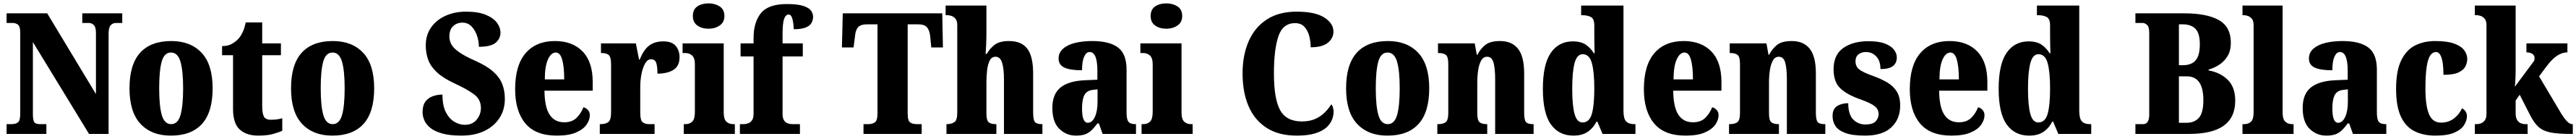

<svg xmlns="http://www.w3.org/2000/svg" viewBox="-20 -793 15279 823"><path d="M19 0V-58H48Q72 -58 86 -68Q100 -78 100 -120V-598Q100 -637 86.5 -647Q73 -657 56 -657H19V-714H260L549 -236V-598Q549 -632 536.5 -644.5Q524 -657 507 -657H468V-714H705V-657H668Q648 -657 636 -643Q624 -629 624 -594V0H508L175 -544V-120Q175 -78 184.5 -68Q194 -58 217 -58H255V0Z M993 10Q879 10 813.5 -59.5Q748 -129 748 -270Q748 -411 811 -480.5Q874 -550 996 -550Q1110 -550 1175.5 -480.5Q1241 -411 1241 -270Q1241 -129 1178 -59.5Q1115 10 993 10ZM995 -58Q1035 -58 1050.5 -112Q1066 -166 1066 -270Q1066 -375 1050 -428.5Q1034 -482 994 -482Q954 -482 939 -428.5Q924 -375 924 -270Q924 -166 939.5 -112Q955 -58 995 -58Z M1511 10Q1443 10 1402.5 -25.5Q1362 -61 1362 -149V-466H1297V-520Q1334 -520 1359 -535.5Q1384 -551 1397 -567Q1409 -581 1420 -604.5Q1431 -628 1437 -660H1535V-536H1646V-466H1535V-165Q1535 -122 1545 -103Q1555 -84 1586 -84Q1625 -84 1654 -93V-19Q1638 -11 1602 -0.5Q1566 10 1511 10Z M1951 10Q1837 10 1771.5 -59.5Q1706 -129 1706 -270Q1706 -411 1769 -480.5Q1832 -550 1954 -550Q2068 -550 2133.5 -480.5Q2199 -411 2199 -270Q2199 -129 2136 -59.5Q2073 10 1951 10ZM1953 -58Q1993 -58 2008.5 -112Q2024 -166 2024 -270Q2024 -375 2008 -428.5Q1992 -482 1952 -482Q1912 -482 1897 -428.5Q1882 -375 1882 -270Q1882 -166 1897.5 -112Q1913 -58 1953 -58Z M2716 10Q2645 10 2599.5 -3.5Q2554 -17 2529.5 -38Q2505 -59 2495.5 -83Q2486 -107 2486 -128Q2486 -169 2503 -191.5Q2520 -214 2547 -223.5Q2574 -233 2604 -233Q2604 -168 2624 -129Q2644 -90 2674.5 -72Q2705 -54 2736 -54Q2782 -54 2807 -84.5Q2832 -115 2832 -154Q2832 -205 2790 -235.5Q2748 -266 2676 -299Q2609 -330 2572 -364Q2535 -398 2520 -437.5Q2505 -477 2505 -524Q2505 -586 2536.5 -630.5Q2568 -675 2622 -699.5Q2676 -724 2744 -724Q2815 -724 2860.5 -705.5Q2906 -687 2927 -658.5Q2948 -630 2948 -600Q2948 -564 2919.5 -540Q2891 -516 2820 -516Q2820 -550 2808.5 -583Q2797 -616 2775.5 -637.5Q2754 -659 2722 -659Q2690 -659 2667.5 -638.5Q2645 -618 2645 -576Q2645 -553 2656.5 -531Q2668 -509 2701.5 -485Q2735 -461 2801 -432Q2868 -402 2905.5 -368.5Q2943 -335 2958.5 -295.5Q2974 -256 2974 -208Q2974 -143 2942 -94Q2910 -45 2852.5 -17.5Q2795 10 2716 10Z M3282 10Q3156 10 3095.5 -62.5Q3035 -135 3035 -265Q3035 -406 3097 -478Q3159 -550 3271 -550Q3375 -550 3435 -488.5Q3495 -427 3495 -308V-256H3209Q3210 -159 3239.5 -114Q3269 -69 3326 -69Q3372 -69 3398.5 -94.5Q3425 -120 3440 -158Q3456 -154 3467 -141.5Q3478 -129 3478 -111Q3478 -83 3458.5 -55Q3439 -27 3396 -8.5Q3353 10 3282 10ZM3326 -323Q3326 -398 3314 -440Q3302 -482 3276 -482Q3248 -482 3229.5 -441Q3211 -400 3211 -323Z M3537 0V-58H3541Q3571 -58 3587.5 -70Q3604 -82 3604 -130V-411Q3604 -455 3590.5 -467Q3577 -479 3548 -479H3544V-536H3751L3770 -440H3774Q3796 -497 3829 -522.5Q3862 -548 3914 -548Q3965 -548 3987.5 -521Q4010 -494 4010 -454Q4010 -402 3974 -379.5Q3938 -357 3879 -357Q3879 -398 3872 -420Q3865 -442 3841 -442Q3820 -442 3806 -417.5Q3792 -393 3784.5 -355.5Q3777 -318 3777 -277V-125Q3777 -80 3791.5 -69Q3806 -58 3830 -58H3862V0Z M4182 -623Q4142 -623 4115.5 -642Q4089 -661 4089 -698Q4089 -737 4115.5 -755Q4142 -773 4182 -773Q4220 -773 4248 -755Q4276 -737 4276 -698Q4276 -661 4248 -642Q4220 -623 4182 -623ZM4035 0V-58H4045Q4070 -58 4085.5 -73Q4101 -88 4101 -131V-412Q4101 -450 4084.5 -464.5Q4068 -479 4045 -479H4028V-536H4272V-128Q4272 -87 4288 -72.5Q4304 -58 4328 -58H4338V0Z M4368 0V-58H4393Q4401 -58 4414.5 -62Q4428 -66 4438.5 -79Q4449 -92 4449 -120V-459H4372V-536H4449V-567Q4449 -662 4493 -715.5Q4537 -769 4646 -769Q4712 -769 4745.5 -757.5Q4779 -746 4790.5 -729Q4802 -712 4802 -694Q4802 -675 4793 -658Q4784 -641 4759 -630.5Q4734 -620 4687 -620Q4687 -635 4684.5 -655.5Q4682 -676 4675.5 -691.5Q4669 -707 4657 -707Q4640 -707 4630.5 -682Q4621 -657 4621 -589V-536H4741V-459H4621V-120Q4621 -92 4630.5 -79Q4640 -66 4653.5 -62Q4667 -58 4677 -58H4724V0Z M5101 0V-58H5129Q5154 -58 5169 -69Q5184 -80 5184 -122V-649H5124Q5084 -649 5069 -632Q5054 -615 5051 -582L5042 -512H4973L4978 -714H5568L5572 -512H5503L5496 -582Q5492 -615 5477 -632Q5462 -649 5423 -649H5363V-120Q5363 -78 5378 -68Q5393 -58 5417 -58H5446V0Z M5593 0V-58H5596Q5622 -58 5639.5 -69.5Q5657 -81 5657 -125V-644Q5657 -670 5646 -682.5Q5635 -695 5621.5 -699Q5608 -703 5602 -703H5588V-760H5830V-606Q5830 -568 5828.5 -532Q5827 -496 5825 -474H5832Q5848 -503 5877 -526.5Q5906 -550 5964 -550Q6038 -550 6072.5 -504.5Q6107 -459 6107 -358V-128Q6107 -82 6118 -70Q6129 -58 6159 -58H6162V0H5934V-323Q5934 -386 5923 -421.5Q5912 -457 5884 -457Q5861 -457 5849.5 -434.5Q5838 -412 5834 -377Q5830 -342 5830 -305V-122Q5830 -81 5843 -69.5Q5856 -58 5885 -58H5889V0Z M6361 10Q6304 10 6262.5 -30Q6221 -70 6221 -154Q6221 -236 6269.5 -275Q6318 -314 6416 -318L6488 -321V-374Q6488 -485 6442 -485Q6422 -485 6409.5 -457.5Q6397 -430 6397 -377Q6326 -377 6292 -393Q6258 -409 6258 -446Q6258 -482 6285.5 -505.5Q6313 -529 6358 -539.5Q6403 -550 6457 -550Q6559 -550 6610 -512Q6661 -474 6661 -381V-128Q6661 -87 6672 -72.5Q6683 -58 6713 -58H6717V0H6519L6497 -62H6488Q6468 -35 6451 -19.5Q6434 -4 6413 3Q6392 10 6361 10ZM6431 -66Q6457 -66 6473 -100.5Q6489 -135 6489 -191V-264L6462 -261Q6425 -257 6411 -230Q6397 -203 6397 -151Q6397 -66 6431 -66Z M6897 -623Q6857 -623 6830.5 -642Q6804 -661 6804 -698Q6804 -737 6830.5 -755Q6857 -773 6897 -773Q6935 -773 6963 -755Q6991 -737 6991 -698Q6991 -661 6963 -642Q6935 -623 6897 -623ZM6750 0V-58H6760Q6785 -58 6800.5 -73Q6816 -88 6816 -131V-412Q6816 -450 6799.5 -464.5Q6783 -479 6760 -479H6743V-536H6987V-128Q6987 -87 7003 -72.5Q7019 -58 7043 -58H7053V0Z M7671 10Q7563 10 7491.5 -36Q7420 -82 7384.5 -164.5Q7349 -247 7349 -358Q7349 -466 7385 -548.5Q7421 -631 7492.5 -677.5Q7564 -724 7670 -724Q7779 -724 7833.5 -689.5Q7888 -655 7888 -606Q7888 -567 7855 -540Q7822 -513 7753 -513Q7753 -547 7744.5 -579.5Q7736 -612 7716 -634Q7696 -656 7660 -656Q7588 -656 7561.5 -578Q7535 -500 7535 -358Q7535 -207 7572 -140.5Q7609 -74 7701 -74Q7748 -74 7781.5 -89.5Q7815 -105 7838 -128.5Q7861 -152 7875 -175Q7882 -169 7885.5 -155.5Q7889 -142 7889 -131Q7889 -109 7879.5 -84.5Q7870 -60 7846.5 -38.5Q7823 -17 7780 -3.5Q7737 10 7671 10Z M8208 10Q8094 10 8028.5 -59.5Q7963 -129 7963 -270Q7963 -411 8026 -480.5Q8089 -550 8211 -550Q8325 -550 8390.5 -480.5Q8456 -411 8456 -270Q8456 -129 8393 -59.5Q8330 10 8208 10ZM8210 -58Q8250 -58 8265.5 -112Q8281 -166 8281 -270Q8281 -375 8265 -428.5Q8249 -482 8209 -482Q8169 -482 8154 -428.5Q8139 -375 8139 -270Q8139 -166 8154.5 -112Q8170 -58 8210 -58Z M8504 0V-58H8508Q8538 -58 8553.5 -69.5Q8569 -81 8569 -125V-415Q8569 -456 8555 -467.5Q8541 -479 8512 -479H8508V-536H8726L8738 -469H8742Q8759 -503 8788 -526.5Q8817 -550 8876 -550Q8946 -550 8982.5 -504.5Q9019 -459 9019 -358V-128Q9019 -82 9030 -70Q9041 -58 9071 -58H9075V0H8847V-323Q8847 -386 8837.5 -421.5Q8828 -457 8799 -457Q8777 -457 8764.5 -435.5Q8752 -414 8746.5 -379Q8741 -344 8741 -305V-122Q8741 -81 8754.5 -69.5Q8768 -58 8797 -58H8800V0Z M9311 10Q9225 10 9177.5 -56.5Q9130 -123 9130 -267Q9130 -412 9177 -480Q9224 -548 9308 -548Q9356 -548 9385 -528Q9414 -508 9432 -478H9437Q9436 -500 9435.5 -530.5Q9435 -561 9435 -590V-642Q9435 -682 9414.5 -692.5Q9394 -703 9365 -703H9357V-760H9608V-137Q9608 -91 9623.5 -74.5Q9639 -58 9671 -58H9679V0H9484L9453 -73H9448Q9428 -34 9395 -12Q9362 10 9311 10ZM9365 -68Q9406 -68 9420.5 -119Q9435 -170 9435 -269Q9435 -367 9420.5 -419.5Q9406 -472 9366 -472Q9332 -472 9318 -419.5Q9304 -367 9304 -268Q9304 -168 9318 -118Q9332 -68 9365 -68Z M9976 10Q9850 10 9789.5 -62.5Q9729 -135 9729 -265Q9729 -406 9791 -478Q9853 -550 9965 -550Q10069 -550 10129 -488.5Q10189 -427 10189 -308V-256H9903Q9904 -159 9933.5 -114Q9963 -69 10020 -69Q10066 -69 10092.5 -94.5Q10119 -120 10134 -158Q10150 -154 10161 -141.5Q10172 -129 10172 -111Q10172 -83 10152.5 -55Q10133 -27 10090 -8.5Q10047 10 9976 10ZM10020 -323Q10020 -398 10008 -440Q9996 -482 9970 -482Q9942 -482 9923.5 -441Q9905 -400 9905 -323Z M10234 0V-58H10238Q10268 -58 10283.5 -69.5Q10299 -81 10299 -125V-415Q10299 -456 10285 -467.5Q10271 -479 10242 -479H10238V-536H10456L10468 -469H10472Q10489 -503 10518 -526.5Q10547 -550 10606 -550Q10676 -550 10712.5 -504.5Q10749 -459 10749 -358V-128Q10749 -82 10760 -70Q10771 -58 10801 -58H10805V0H10577V-323Q10577 -386 10567.5 -421.5Q10558 -457 10529 -457Q10507 -457 10494.5 -435.5Q10482 -414 10476.5 -379Q10471 -344 10471 -305V-122Q10471 -81 10484.5 -69.5Q10498 -58 10527 -58H10530V0Z M11041 10Q10966 10 10924 -5.5Q10882 -21 10865 -47Q10848 -73 10848 -106Q10848 -148 10875 -165Q10902 -182 10941 -182Q10941 -116 10970 -86Q10999 -56 11043 -56Q11086 -56 11103.5 -74.5Q11121 -93 11121 -118Q11121 -148 11095 -166.5Q11069 -185 11015 -204Q10934 -232 10894 -270Q10854 -308 10854 -383Q10854 -468 10911 -508.5Q10968 -549 11061 -549Q11122 -549 11158.5 -535Q11195 -521 11212 -499Q11229 -477 11229 -453Q11229 -419 11205.5 -401.5Q11182 -384 11132 -384Q11132 -433 11107 -459Q11082 -485 11046 -485Q11019 -485 11001.5 -471Q10984 -457 10984 -431Q10984 -400 11005.5 -382.5Q11027 -365 11089 -343Q11136 -326 11172 -305Q11208 -284 11228.5 -251.5Q11249 -219 11249 -168Q11249 -88 11196.5 -39Q11144 10 11041 10Z M11553 10Q11427 10 11366.5 -62.5Q11306 -135 11306 -265Q11306 -406 11368 -478Q11430 -550 11542 -550Q11646 -550 11706 -488.5Q11766 -427 11766 -308V-256H11480Q11481 -159 11510.5 -114Q11540 -69 11597 -69Q11643 -69 11669.5 -94.5Q11696 -120 11711 -158Q11727 -154 11738 -141.5Q11749 -129 11749 -111Q11749 -83 11729.5 -55Q11710 -27 11667 -8.5Q11624 10 11553 10ZM11597 -323Q11597 -398 11585 -440Q11573 -482 11547 -482Q11519 -482 11500.5 -441Q11482 -400 11482 -323Z M12014 10Q11928 10 11880.5 -56.5Q11833 -123 11833 -267Q11833 -412 11880 -480Q11927 -548 12011 -548Q12059 -548 12088 -528Q12117 -508 12135 -478H12140Q12139 -500 12138.5 -530.5Q12138 -561 12138 -590V-642Q12138 -682 12117.5 -692.5Q12097 -703 12068 -703H12060V-760H12311V-137Q12311 -91 12326.5 -74.5Q12342 -58 12374 -58H12382V0H12187L12156 -73H12151Q12131 -34 12098 -12Q12065 10 12014 10ZM12068 -68Q12109 -68 12123.5 -119Q12138 -170 12138 -269Q12138 -367 12123.5 -419.5Q12109 -472 12069 -472Q12035 -472 12021 -419.5Q12007 -367 12007 -268Q12007 -168 12021 -118Q12035 -68 12068 -68Z M12644 0V-58H12690Q12726 -58 12726 -115V-599Q12726 -634 12713 -645.5Q12700 -657 12688 -657H12644V-714H12934Q13068 -714 13139 -674Q13210 -634 13210 -540Q13210 -494 13191.5 -462.5Q13173 -431 13143 -411Q13113 -391 13078 -381V-376Q13147 -364 13191.5 -320.5Q13236 -277 13236 -197Q13236 -98 13168 -49Q13100 0 12961 0ZM12926 -407Q12976 -407 13001 -435.5Q13026 -464 13026 -531Q13026 -597 12999.5 -623Q12973 -649 12925 -649H12902V-407ZM12947 -66Q12994 -66 13020.5 -95.5Q13047 -125 13047 -200Q13047 -341 12949 -341H12902V-66Z M13279 0V-58H13290Q13314 -58 13329.5 -72.5Q13345 -87 13345 -128V-644Q13345 -670 13334 -682.5Q13323 -695 13309.5 -699Q13296 -703 13290 -703H13279V-760H13517V-128Q13517 -87 13533 -72.5Q13549 -58 13573 -58H13582V0Z M13776 10Q13719 10 13677.5 -30Q13636 -70 13636 -154Q13636 -236 13684.5 -275Q13733 -314 13831 -318L13903 -321V-374Q13903 -485 13857 -485Q13837 -485 13824.5 -457.5Q13812 -430 13812 -377Q13741 -377 13707 -393Q13673 -409 13673 -446Q13673 -482 13700.5 -505.5Q13728 -529 13773 -539.5Q13818 -550 13872 -550Q13974 -550 14025 -512Q14076 -474 14076 -381V-128Q14076 -87 14087 -72.5Q14098 -58 14128 -58H14132V0H13934L13912 -62H13903Q13883 -35 13866 -19.5Q13849 -4 13828 3Q13807 10 13776 10ZM13846 -66Q13872 -66 13888 -100.5Q13904 -135 13904 -191V-264L13877 -261Q13840 -257 13826 -230Q13812 -203 13812 -151Q13812 -66 13846 -66Z M14423 10Q14353 10 14300.5 -15.5Q14248 -41 14219 -101.5Q14190 -162 14190 -266Q14190 -375 14221 -437Q14252 -499 14304 -524.5Q14356 -550 14421 -550Q14493 -550 14534.5 -535Q14576 -520 14594 -495.5Q14612 -471 14612 -444Q14612 -423 14602 -401.5Q14592 -380 14562 -365Q14532 -350 14471 -350Q14471 -386 14467 -416.5Q14463 -447 14453 -466Q14443 -485 14427 -485Q14407 -485 14393 -465.5Q14379 -446 14371.5 -398.5Q14364 -351 14364 -267Q14364 -168 14385 -117.5Q14406 -67 14456 -67Q14501 -67 14533 -91.5Q14565 -116 14581 -152Q14610 -136 14610 -105Q14610 -80 14593.5 -53Q14577 -26 14536 -8Q14495 10 14423 10Z M14657 0V-58H14671Q14678 -58 14691 -62Q14704 -66 14715 -79Q14726 -92 14726 -120V-644Q14726 -670 14715 -682.5Q14704 -695 14690.5 -699Q14677 -703 14671 -703H14657V-760H14899V-378Q14899 -353 14897.5 -321.5Q14896 -290 14894 -279L15002 -424Q15010 -433 15010.5 -440.5Q15011 -448 15011 -452Q15011 -465 14998 -474Q14985 -483 14963 -483V-536H15206V-483Q15176 -483 15146 -464Q15116 -445 15082 -400L15038 -341L15156 -143Q15180 -101 15199 -79.5Q15218 -58 15234 -58H15238V0H15226Q15151 0 15107 -8.5Q15063 -17 15036.5 -40Q15010 -63 14987 -107L14923 -232L14899 -198V-122Q14899 -94 14909.5 -80Q14920 -66 14933 -62Q14946 -58 14953 -58H14970V0Z"/></svg>

Font: Noto Serif Thai Condensed Black
Style: Regular
Weight: 900
Width: 3
Designer: Monotype Design Team
Foundry: Monotype Imaging Inc.
Version: Version 2.002; ttfautohint (v1.8.4.7-5d5b)